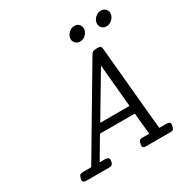

<svg xmlns="http://www.w3.org/2000/svg" viewBox="-197 -1056 1183 1221"><g transform="rotate(-30 394.5 -445.5)"><path d="M63 -18.1Q63 -23.9 66.9 -37.4Q70.8 -50.8 77.9 -54.9Q85 -59.1 104 -59.1H158.2L520 -669.9Q528.8 -686 537.8 -690.9Q546.9 -695.8 562 -695.8H573.2Q583 -695.8 588.6 -694.3Q594.2 -692.9 596.7 -686Q599.1 -679.2 599.6 -678Q600.1 -676.8 601.1 -665L642.1 -226.1Q644 -198.2 649.9 -142.6Q655.8 -86.9 658.2 -59.1H710Q737.8 -59.1 737.8 -41Q737.8 -34.2 733.9 -20.5Q730 -6.8 723.1 -2.9Q718.3 0 707 0H525.9Q502 0 502 -17.1Q502 -24.9 504.9 -34.2Q508.8 -51.3 515.4 -55.2Q522 -59.1 536.1 -59.1H584L568.8 -215.8H313L220.2 -59.1H259.8Q287.6 -59.1 288.1 -39.1Q288.1 -12.2 272.9 -2.9Q268.1 0 256.8 0H88.9Q63 0 63 -18.1ZM349.1 -274.9H564L535.2 -587.9ZM452.1 -830.1Q452.1 -853 471.2 -872.1Q490.2 -891.1 515.1 -891.1Q534.2 -891.1 546.6 -878.2Q559.1 -865.2 559.1 -847.2Q559.1 -824.2 540.5 -805.2Q522 -786.1 497.1 -786.1Q477.1 -786.1 464.6 -799.1Q452.1 -812 452.1 -830.1ZM646 -830.1Q646 -853 665 -872.1Q684.1 -891.1 709 -891.1Q728 -891.1 741 -878.2Q753.9 -865.2 753.9 -847.2Q753.9 -824.2 734.9 -805.2Q715.8 -786.1 690.9 -786.1Q670.9 -786.1 658.4 -799.1Q646 -812 646 -830.1Z"/></g></svg>

Font: CMU Concrete
Style: Italic
Weight: 500
Italic angle: -14.04°
Version: Version 0.7.0